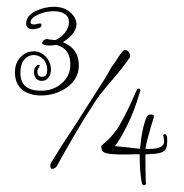

<svg xmlns="http://www.w3.org/2000/svg" viewBox="-20 -573 542 565"><path d="M134 -76Q130 -76 129 -80Q128 -82 128 -85Q128 -92 134 -100L162 -145L202 -206L269 -311L280 -328L295 -352L309 -377L320 -392Q339 -423 346 -426Q355 -426 359 -420Q365 -410 362 -404Q344 -377 307 -334Q288 -312 274.5 -294.5Q261 -277 253 -263Q230 -228 206 -187.5Q182 -147 156 -100L149 -87L147 -84Q144 -79 138 -77Q137 -76 134 -76ZM100 -292Q69 -292 46 -308Q24 -327 24 -360Q24 -387 39 -403Q55 -422 80 -422Q101 -422 117 -404Q130 -388 130 -368Q130 -355 123 -345Q116 -335 103 -335Q92 -335 86 -342.5Q80 -350 80 -360Q80 -372 87 -379Q90 -382 93 -382Q100 -382 96 -378L94 -374Q90 -369 90 -362Q90 -347 104 -347Q119 -347 119 -368Q119 -384 109 -397Q96 -411 80 -411Q62 -411 50 -396Q40 -383 40 -358Q40 -306 101 -306Q137 -306 162 -328Q187 -350 187 -383Q187 -431 145 -441Q141 -440 135.5 -439.5Q130 -439 125 -439Q117 -439 110.5 -441Q104 -443 104 -447Q104 -450 109 -455Q117 -460 124 -457Q125 -457 127.5 -456.5Q130 -456 134 -456Q137 -455 139.5 -455Q142 -455 143 -455Q161 -463 172 -478Q183 -493 183 -508Q183 -523 172 -531Q160 -540 138 -540Q115 -540 94 -531Q70 -520 70 -508Q70 -501 80 -501Q84 -501 90 -503Q92 -503 94.5 -503.5Q97 -504 98 -504Q102 -504 102 -499Q102 -494 96 -491Q92 -490 87 -488.5Q82 -487 77 -487Q57 -487 57 -504Q57 -527 86 -541Q112 -553 139 -553Q168 -553 186.5 -537Q205 -521 205 -501Q205 -486 191 -470Q179 -457 165 -449Q212 -430 212 -381Q212 -341 178 -316.5Q144 -292 100 -292ZM403 -28Q400 -28 398 -32Q396 -40 394 -56.5Q392 -73 391.5 -91Q391 -109 391 -119H375Q355 -118 329.5 -118.5Q304 -119 293 -122Q282 -125 280 -131.5Q278 -138 278 -142Q278 -145 285 -150Q297 -159 312 -177Q327 -195 332 -205Q346 -229 359 -256.5Q372 -284 383 -309Q385 -312 389 -312Q393 -312 393 -307Q393 -306 391 -300Q390 -297 390 -297Q375 -245 353 -201.5Q331 -158 318 -143Q328 -142 344 -140.5Q360 -139 375 -137Q380 -136 384 -136Q388 -136 392 -135Q393 -144 395 -161Q397 -178 401.5 -197.5Q406 -217 412 -230Q415 -236 424 -236Q428 -236 430.5 -235Q433 -234 433 -229Q429 -217 423.5 -198Q418 -179 413.5 -161.5Q409 -144 408 -135Q463 -132 463 -157Q463 -159 462.5 -161Q462 -163 462 -166Q462 -168 461.5 -169Q461 -170 461 -171H462Q461 -172 461 -173H460Q460 -178 465 -178Q470 -178 470 -174Q472 -170 472 -166Q472 -162 472 -157Q472 -137 464 -129.5Q456 -122 432 -120Q429 -120 425.5 -120Q422 -120 418 -119H408Q408 -112 408 -94Q408 -76 408.5 -59Q409 -42 409 -36Q409 -35 409.5 -35Q410 -35 410 -34Q410 -28 403 -28Z"/></svg>

Font: Puppies Play
Style: Regular
Weight: 400
Designer: Robert E. Leuschke
Foundry: Robert E. Leuschke
Version: Version 1.010; ttfautohint (v1.8.3)